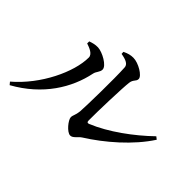

<svg xmlns="http://www.w3.org/2000/svg" viewBox="-130 -981 1259 1259"><g transform="rotate(45 500.0 -351.5)"><path d="M422 -683 423 -665C472 -657 499 -643 500 -616C506 -520 501 -258 497 -206C493 -167 481 -156 481 -136C481 -111 532 -48 563 -48C588 -48 604 -79 627 -94C756 -175 899 -298 984 -430L966 -444C861 -342 724 -242 598 -190C586 -185 579 -189 579 -203C578 -276 585 -513 592 -566C596 -601 619 -604 619 -628C619 -657 544 -702 496 -702C471 -702 451 -697 422 -683ZM215 -554C245 -544 288 -528 288 -496C288 -362 189 -151 34 -19L49 -1C247 -111 349 -279 382 -441C387 -466 408 -480 408 -504C408 -540 326 -584 284 -586C258 -587 235 -580 215 -573Z"/></g></svg>

Font: Noto Serif SC SemiBold
Style: Regular
Weight: 600
Designer: Ryoko NISHIZUKA 西塚涼子 (kana & ideographs); Frank Grießhammer (Latin, Greek & Cyrillic); Wenlong ZHANG 张文龙 (bopomofo); San
Foundry: Adobe
Version: Version 2.001;hotconv 1.1.0;makeotfexe 2.6.0